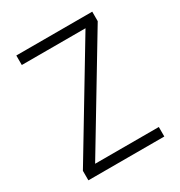

<svg xmlns="http://www.w3.org/2000/svg" viewBox="-173 -857 920 979"><g transform="rotate(-30 287.5 -367.5)"><path d="M64 0V-56L439 -679H64V-735H511V-679L136 -56H511V0Z"/></g></svg>

Font: Jozsika Light
Style: Regular
Weight: 300
Monospace: yes
Designer: Belleve Invis
Foundry: Belleve Invis
Version: 2.1.0